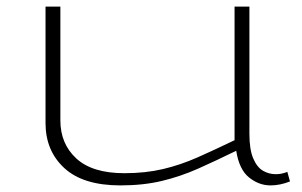

<svg xmlns="http://www.w3.org/2000/svg" viewBox="-20 -552 914 582"><path d="M345 10Q232 10 175 -42.5Q118 -95 118 -179V-532H163V-187Q163 -116 211.5 -71.5Q260 -27 357 -27Q421 -27 474 -39.5Q527 -52 579 -75Q631 -98 691 -127V-532H736V-147Q736 -99 747.5 -72Q759 -45 777 -34.5Q795 -24 816 -24Q834 -24 851 -31L859 -2Q829 10 800 10Q765 10 735 -14Q705 -38 696 -95Q635 -65 581 -41Q527 -17 470.5 -3.5Q414 10 345 10Z"/></svg>

Font: Georama ExtraExtended ExtraLight
Style: Regular
Weight: 200
Width: 8
Designer: Jean-Baptiste Levee
Foundry: Production Type
Version: Version 1.000